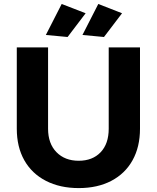

<svg xmlns="http://www.w3.org/2000/svg" viewBox="-20 -940 793 971"><path d="M529.8 -289.1V-700.2H688V-289.1Q688 -197.3 650.4 -129.6Q612.8 -62 543 -25.4Q473.1 11.2 378.2 11.2Q283.2 11.2 212.2 -25.4Q141.1 -62 103 -129.4Q64.9 -196.8 64.9 -289.1V-700.2H223.1V-289.1Q223.1 -213.9 265.6 -170.4Q308.1 -127 377.9 -127Q447.8 -127 488.8 -169.9Q529.8 -212.9 529.8 -289.1ZM477.1 -919.9 597.2 -873 505.9 -752.9 397 -763.2ZM292 -919.9 413.1 -873 321.8 -752.9 211.9 -763.2Z"/></svg>

Font: Montserrat-SemiBold
Style: Regular
Weight: 600
Designer: Julieta Ulanovsky
Foundry: Julieta Ulanovsky
Version: Version 6.001